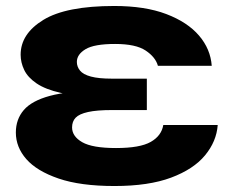

<svg xmlns="http://www.w3.org/2000/svg" viewBox="-20 -606 765 642"><path d="M49 -423Q49 -493 125 -539.5Q201 -586 362 -586Q465 -586 536 -559Q607 -532 645.5 -487Q684 -442 688 -386H508Q500 -415 467 -437Q434 -459 365 -459Q295 -459 266 -441.5Q237 -424 237 -399Q237 -383 247.5 -370Q258 -357 284 -350Q310 -343 354 -343H471V-238H354Q304 -238 274.5 -231.5Q245 -225 233 -212.5Q221 -200 221 -180Q221 -150 255 -130.5Q289 -111 368 -111Q448 -111 484 -131.5Q520 -152 526 -188H708Q704 -133 665.5 -86.5Q627 -40 552 -12Q477 16 363 16Q249 16 176 -9Q103 -34 68 -74Q33 -114 33 -163Q33 -207 59.5 -238Q86 -269 147 -285.5Q208 -302 312 -302V-284Q234 -284 183 -295.5Q132 -307 102.5 -327Q73 -347 61 -372Q49 -397 49 -423Z"/></svg>

Font: Unbounded SemiBold
Style: Regular
Weight: 600
Designer: Luke Prowse, Jean-Baptiste Morizot, Fátima Lázaro, Florian Runge
Foundry: NaN
Version: Version 1.700